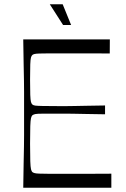

<svg xmlns="http://www.w3.org/2000/svg" viewBox="-20 -886 593 906"><path d="M89.7 0Q90.7 -72 91.6 -118Q92.6 -164 93.1 -194.5Q93.6 -225 93.6 -247.5Q93.6 -270 93.6 -293.5Q93.6 -317 93.6 -350Q93.6 -383 93.6 -406.5Q93.6 -430 93.6 -452.5Q93.6 -475 93.1 -505.5Q92.6 -536 91.6 -582Q90.7 -628 89.7 -700H498.3L497.9 -633.7Q474.7 -633.8 451 -633.9Q427.3 -634 402 -634.1Q376.7 -634.1 349.9 -634.1Q323.1 -634.1 294 -634.1Q242.1 -634.1 211.4 -634.1Q180.7 -634 165.1 -633.4Q149.6 -632.8 143.1 -631.2Q136.6 -629.6 133.3 -627.1Q128.6 -623.4 126.1 -614.4Q123.7 -605.4 122.8 -581.8Q121.9 -558.3 121.9 -509.7Q121.9 -462 122.8 -438Q123.7 -414 126.1 -405.1Q128.6 -396.1 133.3 -392.3Q137.7 -388.9 147 -387.6Q156.3 -386.4 180.9 -385.9Q205.4 -385.3 253.7 -385.3Q279.6 -385.3 296.1 -385.3Q312.6 -385.3 332.3 -385.8Q352 -386.3 384.9 -386.8Q417.9 -387.3 475.7 -388.3V-346.7Q417.9 -347.7 384.9 -348.2Q352 -348.7 332.3 -349.2Q312.6 -349.7 296.1 -349.7Q279.6 -349.7 253.7 -349.7Q205.4 -349.7 181 -349.6Q156.6 -349.6 147.4 -347.9Q138.3 -346.1 133.6 -342.6Q128.7 -338.7 126.3 -328.6Q123.9 -318.4 122.9 -291.3Q121.9 -264.1 121.9 -208Q121.9 -151.7 122.9 -124.6Q123.9 -97.4 126.3 -87.4Q128.7 -77.4 133.6 -73.4Q137.1 -70.9 143.6 -69.1Q150 -67.3 165.5 -66.7Q181 -66 211.6 -65.9Q242.1 -65.9 294 -65.9Q324.3 -65.9 352.1 -65.9Q379.9 -65.9 405.2 -65.9Q430.6 -66 455.6 -66.2Q480.6 -66.3 505.4 -66.4V0ZM277.7 -768 214.9 -866H275.7L315.6 -768Z"/></svg>

Font: Ojuju ExtraLight
Style: Regular
Weight: 200
Designer: Chisaokwu Joboson, Mirko Velimirovic
Foundry: Udi Foundry
Version: Version 1.000